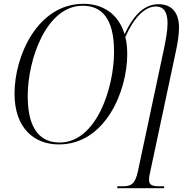

<svg xmlns="http://www.w3.org/2000/svg" viewBox="-20 -745 1001 1005"><path d="M288 11C532 11 646 -269 646 -461C646 -495 643 -525 636 -551C678 -647 735 -711 796 -711C838 -711 857 -680 857 -624C857 -583 849 -544 839 -493L702 151C687 220 667 230 620 230H595L593 240H838L840 230H816C779 230 760 225 760 196C760 186 762 170 767 151L902 -483C910 -522 917 -563 917 -601C917 -673 884 -723 810 -723C736 -723 680 -668 632 -566C599 -677 513 -725 417 -725C177 -725 56 -453 56 -255C56 -76 157 11 288 11ZM292 1C198 1 125 -60 125 -242C125 -435 223 -715 413 -715C509 -715 577 -653 577 -475C577 -283 484 1 292 1Z"/></svg>

Font: Noto Serif Display SemiCondensed Light
Style: Italic
Weight: 300
Width: 4
Italic angle: -12°
Designer: Monotype Design Team
Foundry: Monotype Imaging Inc.
Version: Version 2.009